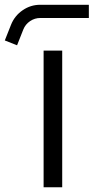

<svg xmlns="http://www.w3.org/2000/svg" viewBox="-98 -788 394 808"><path d="M85.5 0H163.8V-575H85.5ZM0.1 -663.9Q8.9 -685.8 28.6 -699.1Q48.3 -712.4 71.9 -712.3H275.9V-767.9H71.9Q31.1 -768.1 -2.6 -744.9Q-36.4 -721.8 -51.5 -684L-77.8 -617.8L-26.2 -597.4Z"/></svg>

Font: Arad-FD-VF Thin
Style: Regular
Weight: 100
Designer: Mohammad Darvishi
Version: Version 1.010;September 21, 2024;FontCreator 15.0.0.2992 64-